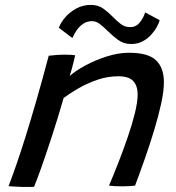

<svg xmlns="http://www.w3.org/2000/svg" viewBox="-20 -741 705 768"><path d="M116.2 6.4Q106.3 6.7 92.9 6.8Q79.6 6.8 66.1 6.6Q53.4 6.2 37.8 5.3Q22.2 4.4 14.1 3.7Q30.2 -38.1 47.2 -87.4Q64.2 -136.6 83.4 -198.3Q102.7 -259.9 125.4 -338.6Q148.1 -417.3 174.9 -518Q187.6 -519.8 204.6 -521Q221.7 -522.3 239.3 -522.3Q250.6 -522.3 261.7 -521.8Q272.8 -521.4 280.5 -519.8Q279.8 -514.6 275.8 -498.7Q271.9 -482.8 267.2 -465.3Q262.6 -447.8 258.9 -437.2Q281.6 -457.4 321.3 -479Q360.9 -500.6 407.4 -515.3Q453.9 -530 496.2 -530Q572.6 -530 604.1 -499.8Q635.6 -469.6 635.6 -411.9Q635.6 -377.3 625 -328.1Q614.4 -278.8 597.2 -222Q580.1 -165.1 559.8 -107.4Q539.6 -49.8 520.3 1.5Q512.9 2.5 498.8 3.4Q484.6 4.3 468.6 4.3Q452.5 4.3 438.4 3.6Q424.2 2.8 416 1.5Q433.8 -40.3 453.7 -91Q473.5 -141.6 491.1 -193Q508.8 -244.4 519.7 -289.1Q530.6 -333.9 530.6 -363.2Q530.6 -397.8 512.9 -416.8Q495.2 -435.9 453.4 -435.9Q408.9 -435.9 366.9 -421Q324.9 -406.1 290.7 -385.9Q256.5 -365.7 234.6 -349.1Q210.2 -264.8 187.1 -194.3Q164.1 -123.8 145.8 -72.3Q127.4 -20.9 116.2 6.4ZM215.4 -629.9Q222.9 -651 241.2 -672.1Q259.5 -693.1 285.8 -707.3Q312.1 -721.4 343.3 -721.4Q372.8 -721.4 393.3 -706.5Q413.9 -691.6 431 -673.9Q446.4 -657.9 462.8 -645.2Q479.3 -632.5 500.8 -632.5Q523.7 -632.5 538.5 -650.3Q553.2 -668.1 560.7 -691.4L618.7 -660.2Q616.1 -649.3 607.3 -633.3Q598.6 -617.2 584.3 -601.6Q570 -586 550.1 -575.4Q530.2 -564.9 504.6 -564.9Q474.2 -564.9 451.5 -582Q428.8 -599.2 409.8 -618Q394.5 -633.2 379.5 -644.8Q364.4 -656.4 348.1 -656.4Q328.2 -656.4 312.7 -645.8Q297.1 -635.2 286.5 -619.7Q275.8 -604.1 269.5 -588.8Z"/></svg>

Font: Grandstander Thin
Style: Italic
Weight: 100
Italic angle: -15°
Designer: Tyler Finck
Foundry: Etcetera Type Co
Version: Version 1.200